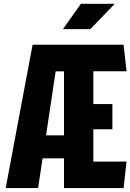

<svg xmlns="http://www.w3.org/2000/svg" viewBox="-20 -958 664 978"><path d="M306 0H609.5L624.5 -135H455.5V-299.5H552.5V-428H455.5V-595H624.5L609.5 -730H146L9 0H174L197 -151.5H306ZM214.5 -268.5 263.5 -594.5H306V-268.5ZM300.5 -809.5 392 -938.5H564.5L440 -809.5Z"/></svg>

Font: Monaspace Argon ExtraBold
Style: Bold
Weight: 800
Designer: Riley Cran & the Lettermatic Team
Foundry: Lettermatic
Version: Version 1.000 (Monaspace Argon)